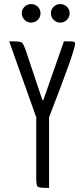

<svg xmlns="http://www.w3.org/2000/svg" viewBox="-20 -923 415 943"><path d="M221 0H216Q173 0 165.5 -6Q158 -12 158 -46V-347L25 -720H40Q78 -720 86.5 -714.5Q95 -709 107 -674L188 -432H193L294 -720H305Q332 -720 340.5 -718.5Q349 -717 349 -709Q349 -676 221 -347ZM165.5 -825.5Q152 -812 133 -812Q114 -812 100.5 -825.5Q87 -839 87 -858Q87 -877 100.5 -890Q114 -903 133 -903Q152 -903 165.5 -890Q179 -877 179 -858Q179 -839 165.5 -825.5ZM308.5 -825.5Q295 -812 276 -812Q257 -812 243.5 -825.5Q230 -839 230 -858Q230 -877 243.5 -890Q257 -903 276 -903Q295 -903 308.5 -890Q322 -877 322 -858Q322 -839 308.5 -825.5Z"/></svg>

Font: Economica
Style: Regular
Weight: 400
Designer: Vicente Lamonaca
Foundry: Vicente Lamonaca
Version: Version 1.101